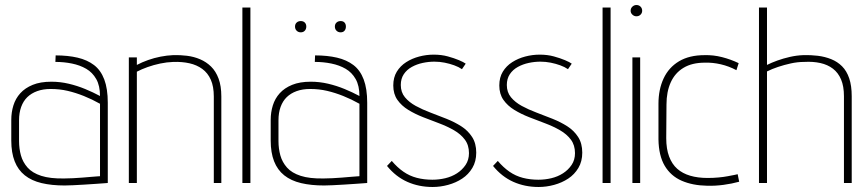

<svg xmlns="http://www.w3.org/2000/svg" viewBox="-20 -730 3450 766"><path d="M379 -347Q351 -362 319.5 -375Q288 -388 254 -396Q220 -404 185 -404Q141 -404 110.5 -391.5Q80 -379 61 -358Q42 -337 33.5 -309.5Q25 -282 25 -252V-169Q25 -121 38.5 -86.5Q52 -52 79 -30.5Q106 -9 146 0.5Q186 10 238 10Q250 10 271.5 9Q293 8 317 6.5Q341 5 362.5 3.5Q384 2 397.5 1Q411 0 410 0V-320Q410 -376 396 -413Q382 -450 355 -470.5Q328 -491 289.5 -500Q251 -509 202 -509L201 -483Q235 -483 267 -476.5Q299 -470 324 -455.5Q349 -441 364 -414.5Q379 -388 379 -347ZM379 -316V-27Q380 -27 370.5 -26.5Q361 -26 345 -24.5Q329 -23 309.5 -21.5Q290 -20 271 -19Q252 -18 236 -18Q180 -17 144.5 -28.5Q109 -40 90 -61.5Q71 -83 63.5 -110Q56 -137 56 -167V-250Q56 -280 64.5 -303.5Q73 -327 89 -342.5Q105 -358 128.5 -366.5Q152 -375 182 -375Q218 -375 250 -367.5Q282 -360 314.5 -347Q347 -334 379 -316Z M833 -345V0H863V-345Q863 -387 852 -416.5Q841 -446 822 -464.5Q803 -483 778.5 -493.5Q754 -504 726 -507.5Q698 -511 670 -510Q646 -509 620.5 -504Q595 -499 571 -490.5Q547 -482 526 -471V-501H494V0H526V-444Q545 -454 569 -462.5Q593 -471 619 -476.5Q645 -482 672 -483Q707 -484 736 -477.5Q765 -471 787 -455Q809 -439 821 -412Q833 -385 833 -345Z M947 0H979V-700H947Z M1180 -646Q1170 -646 1163.5 -640Q1157 -634 1157 -624Q1157 -614 1163.5 -607.5Q1170 -601 1180 -601Q1190 -601 1196 -607.5Q1202 -614 1202 -624Q1202 -634 1196 -640Q1190 -646 1180 -646ZM1339 -646Q1329 -646 1322.5 -640Q1316 -634 1316 -624Q1316 -614 1322.5 -607.5Q1329 -601 1339 -601Q1349 -601 1354.5 -607.5Q1360 -614 1360 -624Q1360 -634 1354.5 -640Q1349 -646 1339 -646ZM1414 -347Q1386 -362 1354.5 -375Q1323 -388 1289 -396Q1255 -404 1220 -404Q1176 -404 1145.5 -391.5Q1115 -379 1096 -358Q1077 -337 1068.5 -309.5Q1060 -282 1060 -252V-169Q1060 -121 1073.5 -86.5Q1087 -52 1114 -30.5Q1141 -9 1181 0.5Q1221 10 1273 10Q1285 10 1306.5 9Q1328 8 1352 6.5Q1376 5 1397.5 3.5Q1419 2 1432.5 1Q1446 0 1445 0V-320Q1445 -376 1431 -413Q1417 -450 1390 -470.5Q1363 -491 1324.5 -500Q1286 -509 1237 -509L1236 -483Q1270 -483 1302 -476.5Q1334 -470 1359 -455.5Q1384 -441 1399 -414.5Q1414 -388 1414 -347ZM1414 -316V-27Q1415 -27 1405.5 -26.5Q1396 -26 1380 -24.5Q1364 -23 1344.5 -21.5Q1325 -20 1306 -19Q1287 -18 1271 -18Q1215 -17 1179.5 -28.5Q1144 -40 1125 -61.5Q1106 -83 1098.5 -110Q1091 -137 1091 -167V-250Q1091 -280 1099.5 -303.5Q1108 -327 1124 -342.5Q1140 -358 1163.5 -366.5Q1187 -375 1217 -375Q1253 -375 1285 -367.5Q1317 -360 1349.5 -347Q1382 -334 1414 -316Z M1823 -454 1838 -476Q1830 -482 1811 -490Q1792 -498 1766.5 -505Q1741 -512 1710 -512Q1681 -512 1652.5 -504.5Q1624 -497 1600.5 -482Q1577 -467 1563 -444Q1549 -421 1549 -389Q1549 -355 1565.5 -331.5Q1582 -308 1609 -291.5Q1636 -275 1668 -262.5Q1700 -250 1732 -238Q1764 -226 1791 -210.5Q1818 -195 1834.5 -173Q1851 -151 1851 -119Q1851 -92 1837.5 -72Q1824 -52 1803 -38.5Q1782 -25 1756.5 -19Q1731 -13 1705 -13Q1672 -13 1643 -20.5Q1614 -28 1589.5 -45Q1565 -62 1543 -88L1524 -68Q1559 -25 1605 -4.5Q1651 16 1706 16Q1737 16 1768 7.5Q1799 -1 1824 -17.5Q1849 -34 1864.5 -60Q1880 -86 1880 -121Q1880 -158 1863.5 -183.5Q1847 -209 1820.5 -226Q1794 -243 1761.5 -256Q1729 -269 1697 -281Q1665 -293 1638.5 -307.5Q1612 -322 1595.5 -342Q1579 -362 1579 -391Q1579 -416 1591 -434Q1603 -452 1623 -463Q1643 -474 1666.5 -479Q1690 -484 1713 -484Q1734 -484 1754 -480Q1774 -476 1792 -469.5Q1810 -463 1823 -454Z M2246 -454 2261 -476Q2253 -482 2234 -490Q2215 -498 2189.5 -505Q2164 -512 2133 -512Q2104 -512 2075.5 -504.5Q2047 -497 2023.5 -482Q2000 -467 1986 -444Q1972 -421 1972 -389Q1972 -355 1988.5 -331.5Q2005 -308 2032 -291.5Q2059 -275 2091 -262.5Q2123 -250 2155 -238Q2187 -226 2214 -210.5Q2241 -195 2257.5 -173Q2274 -151 2274 -119Q2274 -92 2260.5 -72Q2247 -52 2226 -38.5Q2205 -25 2179.5 -19Q2154 -13 2128 -13Q2095 -13 2066 -20.5Q2037 -28 2012.5 -45Q1988 -62 1966 -88L1947 -68Q1982 -25 2028 -4.5Q2074 16 2129 16Q2160 16 2191 7.5Q2222 -1 2247 -17.5Q2272 -34 2287.5 -60Q2303 -86 2303 -121Q2303 -158 2286.5 -183.5Q2270 -209 2243.5 -226Q2217 -243 2184.5 -256Q2152 -269 2120 -281Q2088 -293 2061.5 -307.5Q2035 -322 2018.5 -342Q2002 -362 2002 -391Q2002 -416 2014 -434Q2026 -452 2046 -463Q2066 -474 2089.5 -479Q2113 -484 2136 -484Q2157 -484 2177 -480Q2197 -476 2215 -469.5Q2233 -463 2246 -454Z M2384 0H2416V-700H2384Z M2503 0H2534V-501H2503ZM2519 -710Q2510 -710 2503 -703.5Q2496 -697 2496 -687Q2496 -678 2503 -671.5Q2510 -665 2519 -665Q2529 -665 2535.5 -671.5Q2542 -678 2542 -687Q2542 -697 2535.5 -703.5Q2529 -710 2519 -710Z M2918 -450 2927 -478Q2896 -493 2861 -502Q2826 -511 2791 -510Q2730 -510 2689 -485.5Q2648 -461 2627.5 -417Q2607 -373 2607 -316V-174Q2608 -109 2632 -68.5Q2656 -28 2699.5 -9Q2743 10 2801 11Q2833 12 2866.5 7.5Q2900 3 2929 -5L2923 -35Q2920 -34 2909.5 -32Q2899 -30 2883.5 -27Q2868 -24 2847 -22Q2826 -20 2803 -20Q2764 -20 2733.5 -29Q2703 -38 2682 -56.5Q2661 -75 2649.5 -105.5Q2638 -136 2638 -179L2639 -313Q2639 -364 2656 -401.5Q2673 -439 2707 -459.5Q2741 -480 2792 -480Q2823 -481 2855.5 -473.5Q2888 -466 2918 -450Z M3040 -471V-700H3008V0H3040V-445Q3060 -455 3084 -463Q3108 -471 3135 -477Q3162 -483 3189 -483Q3224 -485 3253 -478.5Q3282 -472 3303 -456Q3324 -440 3335.5 -413Q3347 -386 3347 -346V0H3378V-346Q3378 -388 3368 -417.5Q3358 -447 3339.5 -465.5Q3321 -484 3296 -494Q3271 -504 3242.5 -507.5Q3214 -511 3184 -510Q3158 -509 3131.5 -503Q3105 -497 3081.5 -488.5Q3058 -480 3040 -471Z"/></svg>

Font: Advent Pro ExtraLight
Style: Regular
Weight: 250
Version: Version 3.000